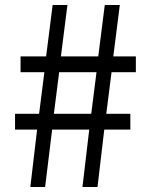

<svg xmlns="http://www.w3.org/2000/svg" viewBox="-20 -746 595 766"><path d="M101 0 128 -229H40V-292H136L157 -458H62V-521H164L190 -726H249L223 -521H372L398 -726H458L432 -521H522V-458H425L404 -292H500V-229H396L369 0H309L336 -229H188L160 0ZM195 -292H344L365 -458H216Z"/></svg>

Font: Chocolate Classical Sans
Style: Regular
Weight: 400
Designer: 田海東、宇文滿月
Foundry: Moonlit Owen
Version: Version 1.001